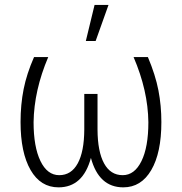

<svg xmlns="http://www.w3.org/2000/svg" viewBox="-20 -764 752 793"><path d="M179.2 -528.3Q120.6 -390.6 118.7 -259.3Q118.7 -157.7 147 -99.1Q175.3 -40.5 224.6 -40.5Q274.4 -40.5 301 -89.1Q327.6 -137.7 328.1 -228.5V-376H382.8V-228.5Q383.3 -137.7 409.9 -89.1Q436.5 -40.5 486.8 -40.5Q535.6 -40.5 564.2 -98.4Q592.8 -156.2 592.8 -259.3Q591.3 -389.6 531.7 -528.3H590.8Q622.1 -454.1 634.3 -390.9Q646.5 -327.6 646.5 -259.8Q646.5 -132.8 604.7 -61.5Q563 9.8 489.3 9.8Q388.2 9.8 355.5 -111.8Q322.8 9.8 221.7 9.8Q147.5 9.8 106.2 -62Q64.9 -133.8 64.9 -259.8Q64.9 -332 77.6 -395.8Q90.3 -459.5 120.6 -528.3ZM370.6 -743.7H428.2L375 -594.7H334.5Z"/></svg>

Font: MAUL Condensed Light
Style: Light
Weight: 300
Designer: MAUL
Version: Version 2.137; 2017; ttfautohint (v1.8.3)